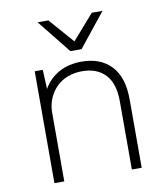

<svg xmlns="http://www.w3.org/2000/svg" viewBox="-80 -778 736 845"><g transform="rotate(-10 287.5 -355.0)"><path d="M95 -500H131L135 -414Q160 -458 203.5 -482Q247 -506 305 -506Q389 -506 437 -455.5Q485 -405 485 -305V0H441V-305Q441 -385 403.5 -424.5Q366 -464 300 -464Q265 -464 236 -453Q207 -442 186 -421.5Q165 -401 152.5 -373Q140 -345 139 -312V0H95ZM145 -710H193L290 -599L387 -710H435L315 -560H265Z"/></g></svg>

Font: PT Root UI Web Light
Style: Regular
Weight: 300
Designer: Vitaly Kuzmin
Foundry: ParaType Ltd.
Version: Version 1.000W